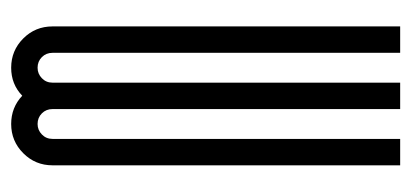

<svg xmlns="http://www.w3.org/2000/svg" viewBox="-222 -532 757 354"><g transform="rotate(90 157.0 -355.5)"><path d="M236.6 -714.3H285.3V-73.3Q285.3 -41.6 263 -19.4Q240.7 2.9 209.1 2.9Q178.7 2.9 157 -17.5Q135.8 2.9 105.4 2.9Q73.7 2.9 51.4 -19.4Q29.2 -41.6 29.2 -73.3V-714.3H77.9V-73.3Q77.9 -61.6 85.8 -53.7Q93.7 -45.8 105.4 -45.8Q116.6 -45.8 124.7 -53.7Q132.9 -61.6 132.9 -73.3V-714.3H181.6V-73.3Q181.6 -61.6 189.5 -53.7Q197.4 -45.8 209.1 -45.8Q220.3 -45.8 228.4 -53.7Q236.6 -61.6 236.6 -73.3Z"/></g></svg>

Font: Marapfhont
Style: Book
Weight: 400
Version: Version 0.15